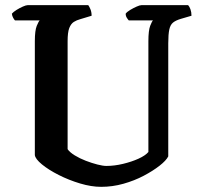

<svg xmlns="http://www.w3.org/2000/svg" viewBox="-20 -724 779 744"><path d="M372 0Q334 0 290.5 -13Q247 -26 207.5 -46Q168 -66 142.5 -87Q117 -108 115 -123V-564Q115 -606 122.5 -624Q130 -642 134 -645H38Q35 -648 31 -655Q27 -662 26 -671Q32 -678 44 -685.5Q56 -693 68.5 -698.5Q81 -704 87 -704H322Q326 -699 330.5 -688Q335 -677 335 -663L292 -650Q277 -646 266 -639Q255 -632 248.5 -615.5Q242 -599 242 -564V-146Q250 -134 269.5 -122Q289 -110 312.5 -101Q336 -92 357.5 -86.5Q379 -81 392 -81Q423 -81 456.5 -89Q490 -97 516.5 -109Q543 -121 555 -135V-564Q555 -606 562 -624Q569 -642 573 -645H479Q476 -648 471.5 -655Q467 -662 467 -671Q472 -678 484.5 -685.5Q497 -693 509.5 -698.5Q522 -704 528 -704H709Q714 -699 718 -688Q722 -677 722 -663L681 -651Q661 -645 650.5 -636.5Q640 -628 636 -609.5Q632 -591 632 -556V-118Q624 -102 598.5 -82Q573 -62 537 -43Q501 -24 458.5 -12Q416 0 372 0Z"/></svg>

Font: Texturina 72pt
Style: Bold
Weight: 700
Designer: Guillermo Torres Carreño
Foundry: Omnibus-Type
Version: Version 1.002; ttfautohint (v1.8.3)